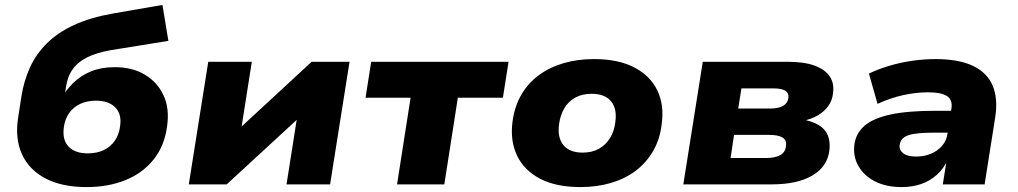

<svg xmlns="http://www.w3.org/2000/svg" viewBox="-20 -749 4134 780"><path d="M332 11Q232 11 165 -24Q98 -59 69 -123Q40 -187 54 -273L67 -357Q77 -421 102 -475.5Q127 -530 171 -573.5Q215 -617 281 -647.5Q347 -678 438 -694L640 -729L664 -583L429 -545Q373 -535 335 -516.5Q297 -498 275.5 -468Q254 -438 248 -395L240 -344H226Q247 -382 277.5 -412Q308 -442 349.5 -459Q391 -476 444 -476Q515 -477 567 -446.5Q619 -416 644 -362.5Q669 -309 659 -238Q649 -157 604 -101Q559 -45 489 -17Q419 11 332 11ZM337 -126Q373 -126 401 -139Q429 -152 446.5 -177.5Q464 -203 468 -237Q475 -286 448 -313Q421 -340 370 -340Q334 -340 306 -327Q278 -314 260.5 -289Q243 -264 239 -229Q233 -180 259 -153Q285 -126 337 -126Z M747 0 826 -498H1003L955 -193H916L1246 -498H1400L1321 0H1144L1192 -305H1232L901 0Z M1593 0 1648 -352H1465L1488 -498H2046L2023 -352H1840L1785 0Z M2338 11Q2239 11 2174 -23Q2109 -57 2080.5 -117Q2052 -177 2062 -254Q2070 -316 2097.5 -363.5Q2125 -411 2169 -443.5Q2213 -476 2270 -492.5Q2327 -509 2393 -509Q2492 -509 2557 -475Q2622 -441 2650.5 -381.5Q2679 -322 2668 -244Q2661 -183 2633 -135Q2605 -87 2561.5 -54.5Q2518 -22 2461 -5.5Q2404 11 2338 11ZM2347 -129Q2385 -129 2413 -144.5Q2441 -160 2458.5 -188.5Q2476 -217 2480 -255Q2487 -308 2462 -338Q2437 -368 2383 -368Q2346 -368 2318 -353Q2290 -338 2273 -310Q2256 -282 2251 -243Q2244 -190 2269 -159.5Q2294 -129 2347 -129Z M2756 0 2835 -498H3179Q3248 -498 3290.5 -482Q3333 -466 3351.5 -437.5Q3370 -409 3364 -369Q3361 -341 3345 -318.5Q3329 -296 3302.5 -280.5Q3276 -265 3239 -257L3242 -263Q3304 -252 3330 -220.5Q3356 -189 3349 -136Q3341 -72 3280 -36Q3219 0 3115 0ZM2948 -107H3090Q3129 -107 3150 -119Q3171 -131 3173 -156Q3177 -179 3159.5 -190Q3142 -201 3105 -201H2962ZM2979 -308H3107Q3143 -308 3161.5 -319Q3180 -330 3183 -351Q3185 -372 3169.5 -381Q3154 -390 3119 -390H2992Z M3643 11Q3579 11 3534 -12.5Q3489 -36 3467 -75Q3445 -114 3451 -162Q3457 -207 3491.5 -237.5Q3526 -268 3596.5 -283.5Q3667 -299 3781 -299H3864L3850 -210H3775Q3726 -210 3696 -205.5Q3666 -201 3652 -190.5Q3638 -180 3635 -161Q3632 -140 3649 -126.5Q3666 -113 3702 -113Q3734 -113 3761 -124Q3788 -135 3806.5 -156Q3825 -177 3829 -205L3845 -307Q3851 -343 3827.5 -358.5Q3804 -374 3750 -374Q3701 -374 3649 -362.5Q3597 -351 3545 -327L3510 -450Q3547 -468 3592 -481.5Q3637 -495 3685.5 -502Q3734 -509 3780 -509Q3875 -509 3932.5 -481.5Q3990 -454 4012.5 -401.5Q4035 -349 4023 -272L3980 0H3810L3826 -99H3830Q3813 -63 3785.5 -38.5Q3758 -14 3722.5 -1.5Q3687 11 3643 11Z"/></svg>

Font: Nunito Sans 10pt SemiExpanded Black
Style: Italic
Weight: 900
Width: 6
Italic angle: -9°
Designer: Vernon Adams
Foundry: Vernon Adams
Version: Version 3.101;gftools[0.9.27]